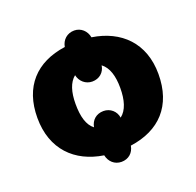

<svg xmlns="http://www.w3.org/2000/svg" viewBox="-119 -738 941 921"><g transform="rotate(-20 351.5 -277.0)"><path d="M660 -278C660 -437 562 -531 418 -553C412 -587 385 -612 351 -612C315 -612 288 -588 282 -553C131 -532 42 -437 42 -278C42 -117 139 -22 282 0C289 34 315 58 350 58C386 58 412 35 418 0C570 -21 660 -116 660 -278ZM465 -278C465 -216 451 -168 418 -143C413 -177 385 -201 351 -201C314 -201 288 -178 282 -143C250 -167 237 -214 237 -278C237 -339 251 -384 282 -409C289 -376 316 -352 350 -352C386 -352 413 -375 418 -410C451 -385 465 -339 465 -278Z"/></g></svg>

Font: Noto Sans UI Black
Style: Regular
Weight: 900
Designer: Monotype Design Team
Foundry: Monotype Imaging Inc.
Version: Version 1.901